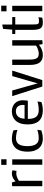

<svg xmlns="http://www.w3.org/2000/svg" viewBox="1219 -1947 736 3214"><g transform="rotate(-90 1587.0 -340.0)"><path d="M292 -509.3Q301.8 -509.3 311 -507.6Q320.3 -505.9 327.6 -503.9Q336.4 -501.5 343.8 -498.5L333 -428.7Q331.1 -430.2 326.2 -432.1Q322.3 -433.1 314.9 -434.3Q307.6 -435.5 295.9 -435.5Q268.1 -435.5 244.6 -428.2Q221.2 -420.9 204.1 -412.6Q184.1 -402.8 167.5 -390.1V0H77.1V-504.4L140.1 -509.3L157.2 -447.8Q185.5 -477.1 220.2 -493.2Q254.9 -509.3 292 -509.3Z M436.5 0V-503.4H526.4V0ZM528.3 -687.5V-598.6H434.1V-687.5Z M655.3 -247.1Q655.3 -296.9 663.8 -336.2Q672.4 -375.5 687.3 -404.8Q702.1 -434.1 722.4 -453.9Q742.7 -473.6 766.4 -486.1Q790 -498.5 816.2 -503.9Q842.3 -509.3 868.7 -509.3Q900.9 -509.3 927.2 -505.1Q953.6 -501 972.7 -495.6Q995.1 -489.7 1012.7 -481.9L1020 -416Q1001 -422.9 978.5 -428.2Q959.5 -432.6 934.6 -436.5Q909.7 -440.4 881.8 -440.4Q849.1 -440.4 824 -429.7Q798.8 -418.9 782 -395.8Q765.1 -372.6 756.3 -335.9Q747.6 -299.3 747.6 -248.5Q747.6 -200.2 756.3 -163.6Q765.1 -127 782 -103.8Q798.8 -80.6 824 -70.1Q849.1 -59.6 881.8 -59.6Q909.7 -59.6 934.8 -63.2Q960 -66.9 979 -71.3Q1001.5 -76.7 1020.5 -83L1012.7 -18.1Q995.1 -10.3 973.1 -4.4Q954.6 1 928.5 4.9Q902.3 8.8 871.1 8.8Q830.6 8.8 792 -3.7Q753.4 -16.1 722.9 -46.1Q692.4 -76.2 673.8 -126.2Q655.3 -176.3 655.3 -247.1Z M1331.5 -442.4Q1308.6 -442.4 1287.4 -435.3Q1266.1 -428.2 1249 -411.6Q1231.9 -395 1220.5 -367.9Q1209 -340.8 1206.1 -296.9H1437Q1437 -304.7 1437.5 -309.1Q1438 -313 1438 -316.9Q1438 -320.8 1438 -324.2Q1437 -355.5 1428.7 -377.7Q1420.4 -399.9 1406.2 -414.3Q1392.1 -428.7 1373 -435.5Q1354 -442.4 1331.5 -442.4ZM1485.8 -14.6Q1468.3 -8.3 1446.8 -2.9Q1428.2 1.5 1403.3 5.1Q1378.4 8.8 1348.6 8.8Q1230.5 8.8 1170.9 -54.7Q1111.3 -118.2 1111.3 -244.6Q1111.3 -315.4 1127.9 -364.5Q1144.5 -413.6 1173.8 -445.8Q1203.1 -478 1243.2 -493.7Q1283.2 -509.3 1329.6 -509.3Q1375.5 -509.3 1410.2 -494.6Q1444.8 -480 1467.8 -455.8Q1490.7 -431.6 1502.7 -400.4Q1514.6 -369.1 1515.6 -335.4Q1515.6 -325.2 1514.9 -309.8Q1514.2 -294.4 1512.9 -281.5Q1511.7 -268.6 1510.5 -257.8Q1509.3 -247.1 1507.8 -242.2H1204.6V-224.6Q1204.6 -179.7 1215.3 -147Q1226.1 -114.3 1245.8 -95Q1265.6 -75.7 1293.5 -67.6Q1321.3 -59.6 1355 -59.6Q1382.8 -59.6 1408 -62.7Q1433.1 -65.9 1452.6 -69.8Q1475.6 -74.2 1495.1 -80.1Z M1745.1 0 1585 -503.4H1679.7L1798.3 -78.6L1920.4 -503.4H2012.7L1853 0Z M2521.5 0 2456.1 5.4 2443.8 -57.6Q2424.8 -39.1 2398.4 -24.4Q2376 -11.7 2344 -1.5Q2312 8.8 2270.5 8.8Q2185.5 8.8 2146.2 -45.2Q2106.9 -99.1 2106.9 -213.9V-503.4H2196.8V-217.3Q2196.8 -174.8 2201.4 -144.8Q2206.1 -114.7 2217 -95.9Q2228 -77.1 2246.3 -68.4Q2264.6 -59.6 2291.5 -59.6Q2322.3 -59.6 2347.9 -66.7Q2373.5 -73.7 2392.1 -82.5Q2414.1 -92.8 2431.2 -106V-503.4H2521.5Z M2814.9 8.8Q2781.7 8.8 2758.8 0.5Q2735.8 -7.8 2721.7 -27.8Q2707.5 -47.9 2700.9 -81.3Q2694.3 -114.7 2694.3 -164.6V-452.6H2625V-503.4H2697.8L2710.4 -656.7L2783.2 -670.9V-503.4H2908.2V-452.6H2784.7V-145.5Q2784.7 -119.1 2786.4 -101.8Q2788.1 -84.5 2793.7 -74.2Q2799.3 -64 2809.8 -59.8Q2820.3 -55.7 2838.4 -55.7Q2851.6 -55.7 2863.8 -56.9Q2876 -58.1 2885.7 -60.1Q2897 -62 2906.2 -64.5L2898.4 -1.5Q2889.6 2 2877 3.9Q2866.2 5.9 2850.8 7.3Q2835.4 8.8 2814.9 8.8Z M3006.8 0V-503.4H3096.7V0ZM3098.6 -687.5V-598.6H3004.4V-687.5Z"/></g></svg>

Font: Mako
Style: Regular
Weight: 400
Designer: vernon adams
Foundry: vernon adams
Version: Version 1.000